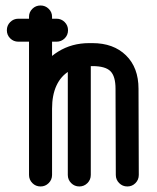

<svg xmlns="http://www.w3.org/2000/svg" viewBox="-20 -678 571 700"><path d="M47 -526Q29.5 -526 17.2 -538.1Q5 -550.2 5 -567.8Q5 -585.2 17.2 -597.5Q29.5 -609.8 47 -609.8H186Q203.5 -609.8 215.8 -597.5Q228 -585.2 228 -567.8Q228 -550.2 215.8 -538.1Q203.5 -526 186 -526ZM169.8 -40.2Q169.8 -22.8 157.5 -10.5Q145.2 1.8 127.8 1.8Q110.2 1.8 98 -10.5Q85.8 -22.8 85.8 -40.2V-617Q85.8 -633.8 98 -645.9Q110.2 -658 127.8 -658Q145.2 -658 157.5 -645.9Q169.8 -633.8 169.8 -617ZM169.8 -281.8Q169.8 -264.2 157.5 -252Q145.2 -239.8 127.8 -239.8Q110.2 -239.8 98 -252Q85.8 -264.2 85.8 -281.8Q85.8 -350.8 114 -404.9Q142.2 -459 192.1 -489.9Q242 -520.8 305.2 -520.8H317Q393.8 -520.8 439.4 -476.1Q485 -431.5 485 -354.2L486 -40.2Q486 -22.8 473.9 -10.5Q461.8 1.8 444.2 1.8Q426.8 1.8 414.5 -10.5Q402.2 -22.8 402.2 -40.2L401.2 -354.2Q401.2 -400 382.6 -418.5Q364 -437 317 -437H305.2Q262.8 -437 232.2 -418.8Q201.8 -400.5 185.8 -365.9Q169.8 -331.2 169.8 -281.8ZM311 -40.2Q311 -22.8 298.8 -10.5Q286.5 1.8 269.2 1.8Q251.8 1.8 239.5 -10.5Q227.2 -22.8 227.2 -40.2V-466.5Q227.2 -484 239.5 -496.2Q251.8 -508.5 269.2 -508.5Q286.5 -508.5 298.8 -496.2Q311 -484 311 -466.5Z"/></svg>

Font: Libertine-Super Thin
Style: Regular
Weight: 100
Designer: Bastien Sozeau
Foundry: NBR — Bastien Sozeau
Version: Version 2.003;gftools[0.9.33]